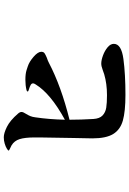

<svg xmlns="http://www.w3.org/2000/svg" viewBox="150 -922 699 1040"><g transform="rotate(-90 500.0 -401.5)"><path d="M783 -135Q783 -94 701 -83Q619 -72 507 -72Q417 -72 367.5 -86Q318 -100 294.5 -138.5Q271 -177 271 -251Q271 -274 273 -352Q276 -508 276 -535V-565Q276 -616 267 -645Q258 -674 233 -689Q226 -693 215.5 -697.5Q205 -702 205 -705Q205 -708 215.5 -714.5Q226 -721 242.5 -726Q259 -731 277 -731Q299 -731 333.5 -714Q368 -697 405 -654Q414 -644 414 -635Q414 -626 404 -611Q396 -598 391.5 -587Q387 -576 385 -560Q374 -486 372 -400Q513 -477 563 -558Q569 -567 569 -572Q569 -580 561 -585Q553 -590 533 -596Q525 -598 525 -602Q525 -606 533 -608Q558 -614 588 -614Q620 -614 639.5 -608Q659 -602 661 -601Q686 -593 713 -569.5Q740 -546 740 -528Q740 -516 732.5 -510.5Q725 -505 708 -498Q690 -492 681 -487Q553 -420 372 -375V-372Q372 -314 376 -246Q378 -212 395 -196Q412 -180 437.5 -176Q463 -172 505 -172Q567 -172 618 -187Q639 -194 641 -195Q662 -203 676 -203Q695 -203 720.5 -193.5Q746 -184 764.5 -168.5Q783 -153 783 -135Z"/></g></svg>

Font: Shippori Mincho ExtraBold
Style: Regular
Weight: 800
Designer: FONTDASU
Foundry: FONTDASU / Google Inc. / but / Adobe
Version: Version 3.110; ttfautohint (v1.8.3)